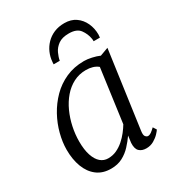

<svg xmlns="http://www.w3.org/2000/svg" viewBox="-190 -907 942 1031"><g transform="rotate(-30 280.5 -391.5)"><path d="M435.5 -85Q432 -60.5 439.2 -51.8Q446.5 -43 454.5 -43Q464.5 -43 474.8 -50.2Q485 -57.5 499 -71L512.5 -50Q509 -43.5 495.5 -29Q482 -14.5 461 -2.2Q440 10 414 10Q386.5 10 370.8 -5.2Q355 -20.5 357 -56.5L362.5 -99Q344.5 -73 321.2 -47.8Q298 -22.5 267.2 -6.2Q236.5 10 196 10Q144 10 109 -16.8Q74 -43.5 56.2 -90.5Q38.5 -137.5 38.5 -197.5Q38.5 -244 51.8 -295Q65 -346 91 -393.5Q117 -441 155.2 -479.8Q193.5 -518.5 244 -541.2Q294.5 -564 357 -564Q378 -564 404 -558.2Q430 -552.5 450.5 -543.5L502 -562.5ZM415.5 -494Q401 -506 382.2 -511.5Q363.5 -517 342 -517Q299.5 -517 264.2 -498.8Q229 -480.5 202 -449Q175 -417.5 156.5 -376.8Q138 -336 128.5 -291.2Q119 -246.5 119 -202Q119 -150.5 130.8 -115.5Q142.5 -80.5 162.8 -63.2Q183 -46 209.5 -46Q238 -46 262.2 -57.2Q286.5 -68.5 307 -86.5Q327.5 -104.5 343.5 -125Q359.5 -145.5 370.5 -164ZM207.5 -630Q207.5 -634 207.8 -638Q208 -642 208.5 -645Q210.5 -673.5 222 -700Q233.5 -726.5 253.8 -747.5Q274 -768.5 302.5 -780.8Q331 -793 367 -793Q408.5 -793 437 -773Q465.5 -753 480.8 -720Q496 -687 496 -648.5Q496 -645 495.2 -639Q494.5 -633 494.5 -630H455.5Q455.5 -633.5 455.5 -637.5Q455.5 -641.5 454.5 -646Q449 -679 429 -706Q409 -733 360.5 -733Q318.5 -733 294.8 -715.8Q271 -698.5 260 -674.5Q249 -650.5 245.5 -630Z"/></g></svg>

Font: Merriweather 28pt Light
Style: Italic
Weight: 300
Italic angle: -7.8°
Version: Version 2.101